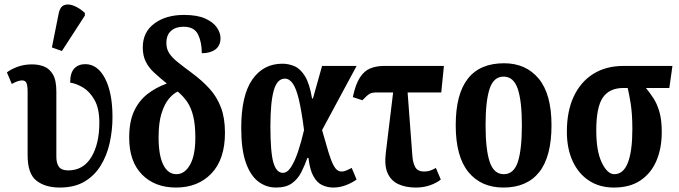

<svg xmlns="http://www.w3.org/2000/svg" viewBox="-20 -832 3050 862"><path d="M248 10Q183 10 143.5 -21Q104 -52 104 -135V-419Q104 -447 99 -459Q94 -471 79 -471Q70 -471 58.5 -467Q47 -463 33 -455L11 -507Q29 -521 58.5 -532Q88 -543 124 -543Q153 -543 177.5 -533.5Q202 -524 217.5 -498Q233 -472 233 -421V-128Q233 -98 245 -82.5Q257 -67 286 -67Q354 -67 390 -126.5Q426 -186 426 -281Q426 -345 404.5 -383Q383 -421 353 -439Q323 -457 295 -461Q295 -505 313.5 -524.5Q332 -544 363 -544Q418 -544 451.5 -480Q485 -416 485 -306Q485 -247 472.5 -190.5Q460 -134 432 -88.5Q404 -43 359 -16.5Q314 10 248 10ZM258 -603 213 -619 244 -774Q250 -802 268.5 -809Q287 -816 312 -806Q337 -796 361 -774V-762Z M770 10Q675 10 617.5 -48.5Q560 -107 560 -214Q560 -285 581.5 -332Q603 -379 641 -409Q679 -439 729 -457Q697 -483 672.5 -505.5Q648 -528 634.5 -555Q621 -582 621 -619Q621 -688 673 -726.5Q725 -765 806 -765Q866 -765 902 -748.5Q938 -732 954 -708Q970 -684 970 -661Q970 -627 947 -610Q924 -593 886 -593Q886 -643 869 -677.5Q852 -712 804 -712Q769 -712 748 -693.5Q727 -675 727 -639Q727 -612 740 -592.5Q753 -573 778.5 -552.5Q804 -532 842 -504Q888 -470 921 -433.5Q954 -397 972 -349.5Q990 -302 990 -236Q990 -117 929.5 -53.5Q869 10 770 10ZM772 -50Q809 -50 833 -92Q857 -134 857 -214Q857 -272 847.5 -310.5Q838 -349 820.5 -374.5Q803 -400 778 -421Q758 -412 738.5 -389Q719 -366 705.5 -324Q692 -282 692 -215Q692 -135 713 -92.5Q734 -50 772 -50Z M1219 10Q1175 10 1139.5 -17Q1104 -44 1083.5 -102.5Q1063 -161 1063 -257Q1063 -403 1112.5 -474.5Q1162 -546 1248 -546Q1276 -546 1302.5 -534.5Q1329 -523 1349.5 -489.5Q1370 -456 1381 -390H1385L1426 -536H1581L1426 -248Q1443 -187 1454.5 -149.5Q1466 -112 1475.5 -93.5Q1485 -75 1494 -68.5Q1503 -62 1514 -62Q1525 -62 1537 -67.5Q1549 -73 1559 -78L1581 -26Q1562 -12 1534 -1Q1506 10 1476 10Q1451 10 1427.5 -0.5Q1404 -11 1387.5 -40Q1371 -69 1365 -123H1360Q1348 -89 1332.5 -58.5Q1317 -28 1290.5 -9Q1264 10 1219 10ZM1250 -56Q1270 -56 1287 -82.5Q1304 -109 1318.5 -152.5Q1333 -196 1345 -248Q1334 -334 1322 -384.5Q1310 -435 1294.5 -457Q1279 -479 1259 -479Q1224 -479 1209 -425.5Q1194 -372 1194 -265Q1194 -148 1207.5 -102Q1221 -56 1250 -56Z M1847 10Q1802 10 1769 -5Q1736 -20 1720.5 -54Q1705 -88 1712 -145L1745 -417H1672Q1650 -417 1639 -410.5Q1628 -404 1607 -382L1564 -396Q1576 -453 1595.5 -483.5Q1615 -514 1642.5 -525Q1670 -536 1704 -536H1973L1961 -417H1810L1831 -137Q1833 -102 1844 -82Q1855 -62 1884 -62Q1897 -62 1908 -65Q1919 -68 1937 -78L1959 -26Q1941 -11 1911.5 -0.5Q1882 10 1847 10Z M2240 10Q2140 10 2083 -59.5Q2026 -129 2026 -270Q2026 -548 2243 -548Q2341 -548 2398.5 -479Q2456 -410 2456 -270Q2456 -129 2401 -59.5Q2346 10 2240 10ZM2242 -50Q2287 -50 2305 -105.5Q2323 -161 2323 -270Q2323 -378 2304.5 -433Q2286 -488 2241 -488Q2196 -488 2178 -433Q2160 -378 2160 -270Q2160 -161 2178.5 -105.5Q2197 -50 2242 -50Z M2736 10Q2672 10 2624.5 -21Q2577 -52 2551 -108.5Q2525 -165 2525 -241Q2525 -333 2556 -399Q2587 -465 2644 -500.5Q2701 -536 2779 -536H2999L2985 -437H2880Q2898 -415 2914 -390.5Q2930 -366 2940.5 -330Q2951 -294 2951 -239Q2951 -166 2927 -110Q2903 -54 2855.5 -22Q2808 10 2736 10ZM2738 -50Q2779 -50 2799 -102Q2819 -154 2819 -251Q2819 -321 2811.5 -367Q2804 -413 2798 -437H2779Q2716 -437 2686.5 -394Q2657 -351 2657 -247Q2657 -153 2682 -101.5Q2707 -50 2738 -50Z"/></svg>

Font: Noto Serif ExtraCondensed
Style: Bold
Weight: 700
Width: 2
Designer: Monotype Design Team
Foundry: Monotype Imaging Inc.
Version: Version 2.014; ttfautohint (v1.8.4.7-5d5b)